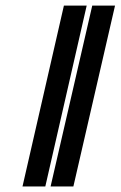

<svg xmlns="http://www.w3.org/2000/svg" viewBox="-20 -672 434 691"><path d="M244.1 -1H162.1L312 -651.9H394ZM143.1 -1H61L210 -651.9H292Z"/></svg>

Font: Linux Libertine O
Style: Semibold Italic
Weight: 600
Italic angle: -11.5°
Designer: Philipp H. Poll
Foundry: Philipp H. Poll
Version: Version 5.1.2